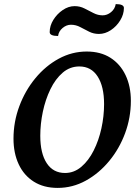

<svg xmlns="http://www.w3.org/2000/svg" viewBox="-20 -907 674 939"><path d="M262 12Q194 12 145.5 -18.5Q97 -49 71.5 -103.5Q46 -158 46 -229Q46 -311 74.5 -387.5Q103 -464 153 -524.5Q203 -585 267.5 -620Q332 -655 404 -655Q472 -655 520 -624.5Q568 -594 594 -539.5Q620 -485 620 -414Q620 -332 592 -256Q564 -180 514 -119.5Q464 -59 399.5 -23.5Q335 12 262 12ZM298 -61Q342 -61 377.5 -91Q413 -121 438 -170.5Q463 -220 476 -279.5Q489 -339 489 -398Q489 -484 457.5 -533Q426 -582 368 -582Q322 -582 286.5 -551.5Q251 -521 226.5 -470.5Q202 -420 189.5 -360.5Q177 -301 177 -243Q177 -157 208.5 -109Q240 -61 298 -61ZM264 -731Q223 -731 223 -750Q223 -781 241 -810Q259 -839 287 -858Q315 -877 345 -877Q371 -877 393.5 -865.5Q416 -854 437.5 -843Q459 -832 482 -832Q504 -832 523 -847.5Q542 -863 546 -887Q586 -887 586 -868Q586 -837 568 -807.5Q550 -778 522 -759.5Q494 -741 464 -741Q438 -741 416 -752Q394 -763 372.5 -774.5Q351 -786 327 -786Q305 -786 286 -770Q267 -754 264 -731Z"/></svg>

Font: Petrona
Style: Bold Italic
Weight: 700
Italic angle: -9°
Designer: Ringo R. Seeber
Foundry: Ringo R. Seeber
Version: Version 2.001; ttfautohint (v1.8.3)